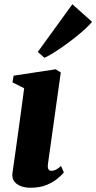

<svg xmlns="http://www.w3.org/2000/svg" viewBox="-20 -871 452 902"><path d="M124 11Q97 11 76.8 3Q56.5 -5 46 -20.2Q35.5 -35.5 38.5 -58Q40.5 -73 44.5 -100.5Q48.5 -128 53.8 -165.8Q59 -203.5 65.5 -249.8Q72 -296 79 -348.2Q86 -400.5 93.5 -456.5L38.5 -484L44 -515.5L241.5 -545.5L265.5 -530.5L205.5 -102.5Q203 -84.5 207.2 -76.5Q211.5 -68.5 221.5 -68.5Q231.5 -68.5 241.8 -73.5Q252 -78.5 267 -91L280 -61Q270 -48.5 249.5 -31.5Q229 -14.5 197.8 -1.8Q166.5 11 124 11ZM157.5 -627 320 -851 412.5 -768.5Q402 -755.5 382.2 -737Q362.5 -718.5 336.8 -698Q311 -677.5 283.8 -658Q256.5 -638.5 231.8 -623Q207 -607.5 189 -599.5Z"/></svg>

Font: Merriweather 72pt Black
Style: Italic
Weight: 900
Italic angle: -7.8°
Version: Version 2.101